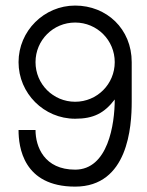

<svg xmlns="http://www.w3.org/2000/svg" viewBox="-20 -688 540 707"><path d="M402.5 -459.2C402.5 -378.3 337.5 -313.3 256.7 -313.3C175.8 -313.3 110.8 -378.3 110.8 -459.2C110.8 -540 175.8 -605 256.7 -605C337.5 -605 402.5 -540 402.5 -459.2ZM465 -459.2C465 -581.7 372.5 -667.5 256.7 -667.5C142.5 -667.5 48.3 -574.2 48.3 -459.2C48.3 -344.2 141.7 -250.8 256.7 -250.8C325 -250.8 364.2 -271.7 402.5 -321.7C402.5 -230 377.5 -63.3 256.7 -63.3C143.3 -63.3 110.8 -147.5 110.8 -209.2H48.3C48.3 -147.5 65 -0.8 256.7 -0.8C451.7 -0.8 465 -221.7 465 -313.3Z"/></svg>

Font: Amy Mono
Style: Regular
Weight: 400
Monospace: yes
Version: Version 001.000